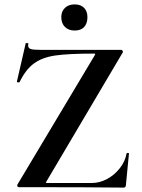

<svg xmlns="http://www.w3.org/2000/svg" viewBox="-20 -852 645 874"><path d="M406 -608Q292 -608 232.5 -599.5Q173 -591 135 -563.5Q97 -536 69 -478Q68 -477 65 -477Q56 -477 57 -481L97 -655Q97 -656 101 -656Q111 -656 109 -653Q108 -650 108 -645Q108 -633 119.5 -629Q131 -625 166 -625H531Q536 -625 538.5 -620Q541 -615 538 -612L192 -27Q188 -22 189 -20.5Q190 -19 196 -19H398Q434 -19 468 -37.5Q502 -56 526 -87Q550 -118 556 -153Q557 -156 562 -156Q567 -156 567 -153L553 -8Q553 -5 550.5 -1.5Q548 2 544 2Q395 0 65 0Q61 0 59 -4.5Q57 -9 60 -13L411 -600Q414 -605 413.5 -606.5Q413 -608 406 -608ZM259 -774Q259 -800 275.5 -816Q292 -832 320 -832Q347 -832 362.5 -816.5Q378 -801 378 -774Q378 -745 363 -729Q348 -713 320 -713Q292 -713 275.5 -729.5Q259 -746 259 -774Z"/></svg>

Font: Cormorant SC
Style: Bold
Weight: 700
Designer: Christian Thalmann (Catharsis Fonts)
Foundry: Catharsis Fonts
Version: Version 4.000